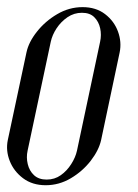

<svg xmlns="http://www.w3.org/2000/svg" viewBox="-32 -520 390 544"><path d="M-9.9 -123.2Q-16 -93.6 -4.5 -64.2Q7 -34.8 33.3 -15Q59.6 4.8 97.5 4.8Q135.4 4.8 168.8 -15Q202.1 -34.8 225.1 -64.5Q248 -94.2 254.5 -123.2L307 -371.4Q313.1 -401 302.3 -430.6Q291.5 -460.2 265.7 -480Q239.9 -499.8 202 -499.8Q163.8 -499.8 129.9 -479.8Q96 -459.9 72.6 -430.2Q49.1 -400.6 43 -371.4ZM111.8 -401.5Q116 -421.1 128.4 -439.9Q140.8 -458.6 159.2 -471.2Q177.8 -483.8 200.1 -483.8Q222.8 -483.8 235.2 -471.2Q247.8 -458.6 251.8 -439.9Q255.9 -421.1 251.6 -401.5L186.1 -93.1Q181.9 -74.1 169.8 -55.1Q157.8 -36 140.2 -23.6Q122.8 -11.2 100.1 -11.2Q77.8 -11.2 64.4 -23.6Q51.1 -36 46.6 -55.1Q42 -74.1 46.2 -93.1Z"/></svg>

Font: Emberly Black
Style: Italic
Weight: 900
Italic angle: -12°
Designer: Rajesh Rajput
Foundry: Rajesh Rajput
Version: Version 1.000